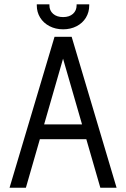

<svg xmlns="http://www.w3.org/2000/svg" viewBox="-20 -878 590 898"><path d="M235.1 -706H315.1L525.2 0H449.3L274.9 -603.5L101.1 0H24.7ZM160.9 -296.1H389.2L412.8 -226.8H137.3ZM152.1 -852.3V-857.7H211.1V-853.4Q211.1 -828.5 228.5 -813.3Q245.9 -798.1 275.2 -798.1Q304.3 -798.1 321.3 -813.3Q338.3 -828.5 338.3 -853.4V-857.7H397.3V-852.3Q397.3 -821 381.8 -795.4Q366.2 -769.8 338.2 -755.4Q310.3 -740.9 275.2 -740.9Q239.9 -740.9 211.5 -755.7Q183.2 -770.5 167.6 -796Q152.1 -821.5 152.1 -852.3Z"/></svg>

Font: Lineal Thin
Style: Regular
Weight: 200
Designer: Created by Frank Adebiaye with contributions from Anton Moglia & Ariel Martín Pérez
Created by Frank ADEBIAYE with FontF
Foundry: Velvetyne Type Foundry
Version: Version 2.000;Glyphs 3.2 (3227)